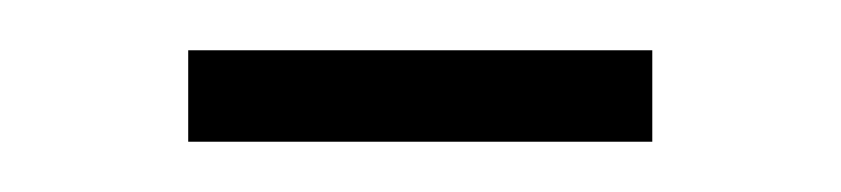

<svg xmlns="http://www.w3.org/2000/svg" viewBox="-20 -350 333 76"><path d="M54.5 -330.1H238.2V-293.9H54.5Z"/></svg>

Font: Emberly Black
Style: Regular
Weight: 900
Designer: Rajesh Rajput
Foundry: Rajesh Rajput
Version: Version 1.000